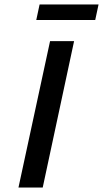

<svg xmlns="http://www.w3.org/2000/svg" viewBox="-20 -843 463 863"><path d="M158 -823H423L408 -753H143ZM205 -658H313L172 0H63Z"/></svg>

Font: Ysabeau Infant Semibold
Style: Italic
Weight: 600
Italic angle: -12°
Designer: Christian Thalmann (Catharsis Fonts)
Version: Version 0.003